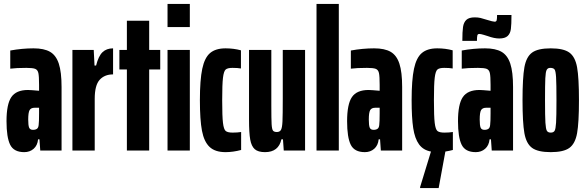

<svg xmlns="http://www.w3.org/2000/svg" viewBox="-20 -763 2976 973"><path d="M13 -149Q13 -235 37.5 -271Q62 -307 122 -307Q134 -307 178 -303V-333Q178 -376 174.5 -392.5Q171 -409 158.5 -414Q146 -419 114 -419Q62 -419 32 -415V-507Q92 -518 150 -518Q203 -518 233.5 -500.5Q264 -483 278 -440.5Q292 -398 292 -322V0H184L180 -57H173Q170 -26 150.5 -9Q131 8 103 8Q50 8 31.5 -29.5Q13 -67 13 -149ZM176 -131Q178 -146 178 -188V-217H156Q137 -217 130 -205Q123 -193 123 -157Q123 -128 127.5 -116.5Q132 -105 147 -105Q160 -105 167.5 -110.5Q175 -116 176 -131Z M347 -510H455L459 -431H467Q479 -479 499.5 -498.5Q520 -518 553 -518V-386Q510 -386 485 -358.5Q460 -331 460 -262V0H347Z M623 0V-411H585V-510H623V-658H736V-510H792V-411H736V0Z M829 -626V-743H942V-626ZM829 0V-510H942V0Z M993 -255Q993 -358 1005 -414.5Q1017 -471 1045 -494.5Q1073 -518 1123 -518Q1164 -518 1201 -508V-416Q1185 -419 1158 -419Q1133 -419 1123.5 -410.5Q1114 -402 1110 -369Q1106 -336 1106 -255Q1106 -173 1110 -140Q1114 -107 1124 -99Q1134 -91 1159 -91Q1183 -91 1202 -94V-3Q1161 8 1123 8Q1070 8 1042 -18.5Q1014 -45 1003.5 -100.5Q993 -156 993 -255Z M1242 -156V-510H1355V-227Q1355 -159 1356.5 -133.5Q1358 -108 1363.5 -101Q1369 -94 1383 -94Q1398 -94 1404 -105Q1410 -116 1411.5 -148Q1413 -180 1413 -264V-510H1526V0H1418L1414 -57H1406Q1392 8 1323 8Q1288 8 1271 -7Q1254 -22 1248 -56Q1242 -90 1242 -156Z M1584 0V-743H1697V0Z M1739 -149Q1739 -235 1763.5 -271Q1788 -307 1848 -307Q1860 -307 1904 -303V-333Q1904 -376 1900.5 -392.5Q1897 -409 1884.5 -414Q1872 -419 1840 -419Q1788 -419 1758 -415V-507Q1818 -518 1876 -518Q1929 -518 1959.5 -500.5Q1990 -483 2004 -440.5Q2018 -398 2018 -322V0H1910L1906 -57H1899Q1896 -26 1876.5 -9Q1857 8 1829 8Q1776 8 1757.5 -29.5Q1739 -67 1739 -149ZM1902 -131Q1904 -146 1904 -188V-217H1882Q1863 -217 1856 -205Q1849 -193 1849 -157Q1849 -128 1853.5 -116.5Q1858 -105 1873 -105Q1886 -105 1893.5 -110.5Q1901 -116 1902 -131Z M2275 -3Q2261 1 2237 5L2203 190H2109V185L2164 5Q2125 -2 2103.5 -31.5Q2082 -61 2074 -114Q2066 -167 2066 -255Q2066 -358 2078 -414.5Q2090 -471 2118 -494.5Q2146 -518 2196 -518Q2237 -518 2274 -508V-416Q2258 -419 2231 -419Q2206 -419 2196.5 -410.5Q2187 -402 2183 -369Q2179 -336 2179 -255Q2179 -173 2183 -140Q2187 -107 2197 -99Q2207 -91 2232 -91Q2256 -91 2275 -94Z M2301 -149Q2301 -235 2325.5 -271Q2350 -307 2410 -307Q2422 -307 2466 -303V-333Q2466 -376 2462.5 -392.5Q2459 -409 2446.5 -414Q2434 -419 2402 -419Q2350 -419 2320 -415V-507Q2380 -518 2438 -518Q2491 -518 2521.5 -500.5Q2552 -483 2566 -440.5Q2580 -398 2580 -322V0H2472L2468 -57H2461Q2458 -26 2438.5 -9Q2419 8 2391 8Q2338 8 2319.5 -29.5Q2301 -67 2301 -149ZM2464 -131Q2466 -146 2466 -188V-217H2444Q2425 -217 2418 -205Q2411 -193 2411 -157Q2411 -128 2415.5 -116.5Q2420 -105 2435 -105Q2448 -105 2455.5 -110.5Q2463 -116 2464 -131ZM2386 -675Q2402 -675 2415 -672Q2428 -669 2446 -663Q2478 -653 2487 -653Q2495 -653 2497 -660.5Q2499 -668 2499 -687H2572Q2572 -639 2569 -616Q2566 -593 2552.5 -580.5Q2539 -568 2510 -568Q2485 -568 2452 -580Q2446 -582 2431 -586.5Q2416 -591 2409 -591Q2401 -591 2399 -583.5Q2397 -576 2397 -556H2323Q2323 -603 2326.5 -626.5Q2330 -650 2343.5 -662.5Q2357 -675 2386 -675Z M2628 -255Q2628 -369 2637.5 -422Q2647 -475 2676.5 -496.5Q2706 -518 2771 -518Q2836 -518 2865.5 -496.5Q2895 -475 2904.5 -422Q2914 -369 2914 -255Q2914 -141 2904.5 -88Q2895 -35 2865.5 -13.5Q2836 8 2771 8Q2706 8 2676.5 -13.5Q2647 -35 2637.5 -88Q2628 -141 2628 -255ZM2800 -255Q2800 -340 2798 -372Q2796 -404 2790 -411.5Q2784 -419 2768 -419Q2756 -419 2750.5 -409Q2745 -399 2743.5 -366.5Q2742 -334 2742 -255Q2742 -173 2744 -141Q2746 -109 2751.5 -100Q2757 -91 2771 -91Q2785 -91 2790.5 -100Q2796 -109 2798 -141Q2800 -173 2800 -255Z"/></svg>

Font: Saira Ultra Condensed ExtraBold
Style: Regular
Weight: 800
Width: 1
Designer: Hector Gatti with collaboration of the Omnibus-Type team
Foundry: Omnibus-Type
Version: Version 1.001; ttfautohint (v1.8)